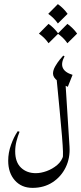

<svg xmlns="http://www.w3.org/2000/svg" viewBox="-20 -804 392 925"><path d="M248.5 -467.8 293.5 -435.1 314.9 -97.7Q318.4 -42.5 296.4 2.4Q274.4 47.4 233.2 74.2Q191.9 101.1 136.7 101.1Q83.5 101.1 51.5 64.9Q19.5 28.8 19.5 -29.8Q19.5 -67.9 33 -106Q46.4 -144 65.4 -171.9L74.2 -169.4Q65.4 -147.5 59.3 -123.5Q53.2 -99.6 53.2 -74.7Q53.2 -22.9 81.1 3.7Q108.9 30.3 152.8 30.3Q176.8 30.3 204.6 20.3Q232.4 10.3 255.4 -9Q278.3 -28.3 285.6 -56.6L281.2 -39.6Q284.2 -48.3 283.4 -73.2Q282.7 -98.1 278.8 -146.5Q274.9 -194.8 267.3 -273.4Q259.8 -352.1 248.5 -467.8ZM284.7 -536.1 291 -532.7Q254.9 -466.3 329.6 -443.4L306.6 -385.7Q279.8 -397.9 257.6 -414.3Q235.4 -430.7 235.4 -449.7Q235.4 -465.8 245.8 -484.1Q256.3 -502.4 268.3 -517.1Q280.3 -531.7 284.7 -536.1ZM258.8 -784.2Q286.6 -764.2 305.7 -737.3L258.8 -690.9Q241.2 -716.8 212.4 -737.3ZM213.9 -689Q241.7 -668.9 260.7 -642.1L213.9 -595.7Q196.3 -621.6 167.5 -642.1ZM304.7 -689Q332.5 -668.9 351.6 -642.1L304.7 -595.7Q287.1 -621.6 258.3 -642.1Z"/></svg>

Font: Lateef Light
Style: Regular
Weight: 300
Designer: SIL International
Foundry: SIL International
Version: Version 4.200